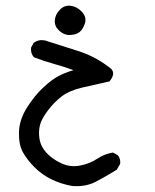

<svg xmlns="http://www.w3.org/2000/svg" viewBox="-20 -318 540 667"><path d="M230.5 328.1Q192.4 321.3 159.2 305.2Q126 289.1 100.1 263.2Q74.2 237.3 59.6 210.9Q44.9 184.6 45.9 141.6Q46.9 98.6 73.2 56.6Q99.6 14.6 129.9 -13.7Q160.2 -42 184.1 -54.2Q208 -66.4 235.4 -74.2Q201.2 -86.9 167 -96.2Q132.8 -105.5 97.7 -119.1Q85.9 -132.8 87.9 -152.3L96.7 -168.9Q113.3 -181.6 135.7 -177.7Q192.4 -159.2 250.5 -141.1Q308.6 -123 358.4 -85Q386.7 -67.4 360.4 -35.2Q310.5 -24.4 265.1 -13.7Q219.7 -2.9 193.4 17.6Q167 38.1 145.5 66.9Q124 95.7 118.7 117.2Q113.3 138.7 117.2 164.6Q121.1 190.4 141.1 212.4Q161.1 234.4 192.4 249Q223.6 263.7 257.3 257.3Q291 251 316.9 233.9Q342.8 216.8 372.1 211.9L388.7 220.7Q399.4 232.4 397.5 251L385.7 271.5Q349.6 293.9 313.5 313Q277.3 332 230.5 328.1ZM217.8 -196.3Q199.2 -198.2 184.1 -212.9Q168.9 -227.5 170.4 -247.6Q171.9 -267.6 188 -284.2Q204.1 -300.8 226.1 -297.9Q248 -294.9 264.6 -276.9Q281.2 -258.8 275.4 -238.3Q269.5 -217.8 256.8 -207Q244.1 -196.3 217.8 -196.3Z"/></svg>

Font: JasonHandwriting4
Style: Regular
Weight: 400
Version: Version 1.01.21